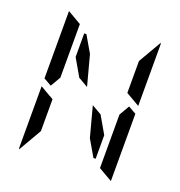

<svg xmlns="http://www.w3.org/2000/svg" viewBox="-162 -1109 1141 1217"><g transform="rotate(20 408.0 -500.0)"><path d="M624 -782V-815L715 -972Q717 -964 717 -959V-546L624 -600V-607ZM238 -861H253L317 -751L371 -548L305 -586L238 -702ZM717 -493V-41Q717 -41 717 -39L624 -93V-95V-103V-139V-218V-454L664 -523ZM99 -507V-959Q99 -959 99 -961L192 -907V-905V-895V-861V-782V-578V-546L152 -477ZM192 -218V-185L101 -28Q99 -36 99 -41V-454L147 -426L169 -413V-414L192 -400ZM578 -298V-139H563L499 -249L445 -452L511 -414Z"/></g></svg>

Font: DSEG14 Modern Mini
Style: Regular
Weight: 400
Designer: Keshikan(Twitter:@keshinomi_88pro)
Version: Version 0.46